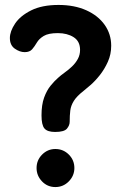

<svg xmlns="http://www.w3.org/2000/svg" viewBox="-20 -751 493 777"><path d="M203 -217Q172 -217 160 -231Q148 -245 148 -284Q148 -327 158.5 -356Q169 -385 185 -404.5Q201 -424 215 -436Q227 -447 242.5 -458Q258 -469 272 -482.5Q286 -496 295 -512.5Q304 -529 304 -549Q304 -584 278 -600.5Q252 -617 214 -617Q176 -617 157 -605.5Q138 -594 129 -578.5Q120 -563 110 -551.5Q100 -540 80 -540Q60 -540 40 -554Q20 -568 20 -597Q20 -624 41 -655.5Q62 -687 106 -709Q150 -731 217 -731Q281 -731 329 -709.5Q377 -688 403.5 -650.5Q430 -613 430 -566Q430 -531 416.5 -501Q403 -471 384 -447Q365 -423 346.5 -407Q328 -391 318 -383Q291 -362 279 -343Q267 -324 264.5 -304Q262 -284 262 -258Q262 -244 251 -230.5Q240 -217 203 -217ZM204 6Q172 6 150 -17Q128 -40 128 -71Q128 -103 150.5 -125.5Q173 -148 204 -148Q236 -148 258.5 -125.5Q281 -103 281 -71Q281 -40 258.5 -17Q236 6 204 6Z"/></svg>

Font: Dosis ExtraBold
Style: Regular
Weight: 800
Designer: EdgarTolentino, PabloImpallari, IginoMarini
Foundry: EdgarTolentino, PabloImpallari, IginoMarini
Version: Version 3.001; ttfautohint (v1.8.2)